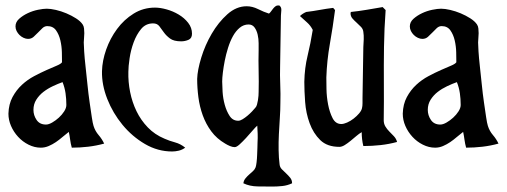

<svg xmlns="http://www.w3.org/2000/svg" viewBox="-20 -543 1864 706"><path d="M152 -511Q166 -511 185.5 -506.5Q205 -502 224 -494Q243 -486 259.5 -475.5Q276 -465 284 -453Q288 -447 289 -438.5Q290 -430 290 -421Q290 -412 289 -403Q288 -394 288 -387Q288 -378 289.5 -354Q291 -330 294.5 -299Q298 -268 301.5 -233Q305 -198 309.5 -167Q314 -136 317.5 -112.5Q321 -89 324 -80Q330 -61 342.5 -46.5Q355 -32 363 -15Q334 -7 304 -3.5Q274 0 244 0Q240 -14 238 -29Q236 -44 233 -58Q221 -49 209.5 -39Q198 -29 185.5 -20.5Q173 -12 159 -6Q145 0 130 0Q107 0 85 -11Q63 -22 46.5 -40Q30 -58 20.5 -80Q11 -102 11 -125Q12 -160 26 -186Q40 -212 60.5 -231Q81 -250 105.5 -263Q130 -276 151.5 -285.5Q173 -295 188.5 -301.5Q204 -308 208 -314Q208 -328 207.5 -350.5Q207 -373 202 -394.5Q197 -416 186 -431.5Q175 -447 154 -447Q144 -447 136 -439.5Q128 -432 120 -423.5Q112 -415 103.5 -407.5Q95 -400 83 -400Q75 -400 66.5 -404Q58 -408 51.5 -414.5Q45 -421 41 -429Q37 -437 37 -446Q37 -462 50.5 -474Q64 -486 82 -494.5Q100 -503 119.5 -507Q139 -511 152 -511ZM103 -139Q103 -119 114.5 -102Q126 -85 149 -85Q159 -85 172 -92.5Q185 -100 196.5 -110.5Q208 -121 216 -133.5Q224 -146 224 -157Q224 -179 221 -200Q218 -221 210 -241Q193 -235 174 -226Q155 -217 139.5 -205Q124 -193 113.5 -176.5Q103 -160 103 -139Z M550 -515Q569 -515 592.5 -508.5Q616 -502 637 -489.5Q658 -477 672 -459Q686 -441 686 -419Q686 -402 673 -396.5Q660 -391 646 -391Q619 -391 605 -401.5Q591 -412 582.5 -424Q574 -436 566 -446.5Q558 -457 543 -457Q516 -457 499 -436.5Q482 -416 471.5 -387.5Q461 -359 456.5 -328.5Q452 -298 452 -279Q451 -242 458.5 -204.5Q466 -167 482 -134Q498 -101 523.5 -74.5Q549 -48 585 -33Q603 -25 623.5 -19.5Q644 -14 661 0Q650 8 637.5 11Q625 14 613 14Q560 14 513 -13.5Q466 -41 430.5 -84Q395 -127 374.5 -179Q354 -231 355 -281Q356 -320 370.5 -361Q385 -402 410.5 -436.5Q436 -471 471.5 -493Q507 -515 550 -515Z M887 -520Q908 -520 929 -509.5Q950 -499 969 -493Q973 -496 976.5 -501Q980 -506 984 -511Q988 -516 992.5 -519.5Q997 -523 1002 -523H1007Q1015 -517 1014.5 -506Q1014 -495 1013 -486L1010 -300Q1009 -266 1010.5 -232Q1012 -198 1011 -164Q1011 -139 1009 -109.5Q1007 -80 1005.5 -50Q1004 -20 1004.5 9Q1005 38 1008 61Q1009 72 1016.5 79.5Q1024 87 1032 94.5Q1040 102 1047 110.5Q1054 119 1054 131Q1037 139 1018.5 141Q1000 143 982 143Q956 143 927 142.5Q898 142 875 131Q876 121 882.5 113Q889 105 896.5 98.5Q904 92 910.5 86Q917 80 920 72Q922 66 923.5 53.5Q925 41 925.5 27Q926 13 926.5 0Q927 -13 927 -20Q928 -36 927.5 -51Q927 -66 926 -81Q919 -75 908 -62Q897 -49 884.5 -35.5Q872 -22 861 -12Q850 -2 843 -2Q835 -2 825.5 -6Q816 -10 808 -15Q777 -33 757 -60Q737 -87 725.5 -119Q714 -151 709.5 -185.5Q705 -220 705 -253Q706 -285 720 -331Q734 -377 758.5 -419Q783 -461 816 -490.5Q849 -520 887 -520ZM797 -243Q797 -229 798.5 -205Q800 -181 806.5 -157.5Q813 -134 824.5 -116.5Q836 -99 856 -99Q863 -99 872 -104.5Q881 -110 890 -117.5Q899 -125 907 -133.5Q915 -142 919 -147Q923 -151 925 -158.5Q927 -166 928.5 -174.5Q930 -183 930.5 -191.5Q931 -200 931 -205Q932 -243 931 -281.5Q930 -320 931 -358Q931 -368 931 -384Q931 -400 927.5 -415.5Q924 -431 916 -442Q908 -453 894 -453Q876 -453 861.5 -441Q847 -429 836.5 -410Q826 -391 818.5 -367Q811 -343 806.5 -320Q802 -297 799.5 -276.5Q797 -256 797 -243Z M1270 -499Q1299 -502 1328.5 -507Q1358 -512 1387 -517L1398 -506Q1393 -438 1392 -371Q1391 -303 1391.5 -236Q1392 -169 1391 -101Q1391 -88 1397 -78Q1403 -68 1411.5 -59.5Q1420 -51 1428.5 -42Q1437 -33 1440 -21Q1411 -13 1379.5 -9.5Q1348 -6 1316 -6Q1310 -31 1310 -57Q1301 -52 1290.5 -43Q1280 -34 1269 -25Q1258 -16 1247.5 -9.5Q1237 -3 1228 -3Q1183 -3 1157.5 -28Q1132 -53 1118.5 -90Q1105 -127 1102 -168Q1099 -209 1099 -242Q1100 -293 1111 -338Q1122 -383 1130 -433Q1122 -449 1109 -460.5Q1096 -472 1083 -484Q1092 -493 1106 -499Q1131 -502 1155.5 -506.5Q1180 -511 1205 -514L1212 -506Q1204 -444 1193 -382Q1182 -320 1180 -258Q1180 -244 1180.5 -215.5Q1181 -187 1186.5 -158.5Q1192 -130 1203 -108.5Q1214 -87 1235 -87Q1244 -87 1256.5 -92.5Q1269 -98 1280.5 -107Q1292 -116 1300.5 -126Q1309 -136 1311 -145Q1313 -153 1313 -163.5Q1313 -174 1313 -183L1316 -370Q1317 -384 1317.5 -398.5Q1318 -413 1316 -426Q1315 -436 1307.5 -444Q1300 -452 1291.5 -459.5Q1283 -467 1276 -475Q1269 -483 1269 -494Z M1602 -511Q1616 -511 1635.5 -506.5Q1655 -502 1674 -494Q1693 -486 1709.5 -475.5Q1726 -465 1734 -453Q1738 -447 1739 -438.5Q1740 -430 1740 -421Q1740 -412 1739 -403Q1738 -394 1738 -387Q1738 -378 1739.5 -354Q1741 -330 1744.5 -299Q1748 -268 1751.5 -233Q1755 -198 1759.5 -167Q1764 -136 1767.5 -112.5Q1771 -89 1774 -80Q1780 -61 1792.5 -46.5Q1805 -32 1813 -15Q1784 -7 1754 -3.5Q1724 0 1694 0Q1690 -14 1688 -29Q1686 -44 1683 -58Q1671 -49 1659.5 -39Q1648 -29 1635.5 -20.5Q1623 -12 1609 -6Q1595 0 1580 0Q1557 0 1535 -11Q1513 -22 1496.5 -40Q1480 -58 1470.5 -80Q1461 -102 1461 -125Q1462 -160 1476 -186Q1490 -212 1510.5 -231Q1531 -250 1555.5 -263Q1580 -276 1601.5 -285.5Q1623 -295 1638.5 -301.5Q1654 -308 1658 -314Q1658 -328 1657.5 -350.5Q1657 -373 1652 -394.5Q1647 -416 1636 -431.5Q1625 -447 1604 -447Q1594 -447 1586 -439.5Q1578 -432 1570 -423.5Q1562 -415 1553.5 -407.5Q1545 -400 1533 -400Q1525 -400 1516.5 -404Q1508 -408 1501.5 -414.5Q1495 -421 1491 -429Q1487 -437 1487 -446Q1487 -462 1500.5 -474Q1514 -486 1532 -494.5Q1550 -503 1569.5 -507Q1589 -511 1602 -511ZM1553 -139Q1553 -119 1564.5 -102Q1576 -85 1599 -85Q1609 -85 1622 -92.5Q1635 -100 1646.5 -110.5Q1658 -121 1666 -133.5Q1674 -146 1674 -157Q1674 -179 1671 -200Q1668 -221 1660 -241Q1643 -235 1624 -226Q1605 -217 1589.5 -205Q1574 -193 1563.5 -176.5Q1553 -160 1553 -139Z"/></svg>

Font: Teutonic
Style: Regular
Weight: 400
Designer: Peter Wiegel
Foundry: Peter Wiegel
Version: 1.000